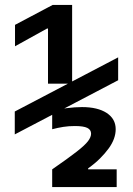

<svg xmlns="http://www.w3.org/2000/svg" viewBox="-20 -755 540 780"><path d="M175 -415V-639H171L41 -567V-654L194 -735H273V-415ZM192 -67Q257 -112 291 -138.5Q325 -165 337.5 -181.5Q350 -198 350 -212Q350 -228 334.5 -235.5Q319 -243 284 -243Q259 -243 237 -239.5Q215 -236 192 -230V-305Q214 -311 249.5 -315.5Q285 -320 313 -320Q377 -320 413.5 -296Q450 -272 450 -230Q450 -211 443 -191.5Q436 -172 421.5 -152Q407 -132 386.5 -111.5Q366 -91 338 -71V-67H454V5H192ZM40 -209V-302L460 -522V-429Z"/></svg>

Font: M PLUS 1 Code Medium
Style: Regular
Weight: 500
Designer: Coji Morishita
Foundry: UNDERFOREST DESIGN
Version: Version 1.002